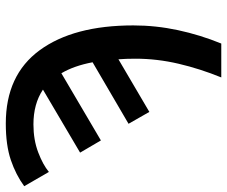

<svg xmlns="http://www.w3.org/2000/svg" viewBox="-92 -686 765 646"><g transform="rotate(-90 290.0 -362.5)"><path d="M353 0Q382 -71 399 -143.5Q416 -216 416 -289Q416 -320 414 -346L237 -242L197 -312L404 -433Q392 -496 367 -538L141 -405L100 -475L312 -600Q264 -632 195 -632Q143 -632 101 -616Q59 -600 35 -580L-13 -663Q25 -691 75 -708Q125 -725 198 -725Q361 -725 444.5 -611Q528 -497 528 -296Q528 -220 512 -145.5Q496 -71 467 0Z"/></g></svg>

Font: Noto Sans Medium
Style: Regular
Weight: 500
Designer: Monotype Design Team
Foundry: Monotype Imaging Inc.
Version: Version 2.007